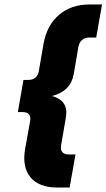

<svg xmlns="http://www.w3.org/2000/svg" viewBox="-20 -710 477 860"><path d="M411 -542H382Q339 -542 331 -499L310 -377Q296 -301 213 -280Q289 -259 275 -183L254 -61Q246 -18 290 -18H318L292 130H237Q154 130 116 83.5Q78 37 93 -46L115 -168Q121 -208 81 -208H60L85 -352H106Q147 -352 154 -392L175 -514Q190 -597 244.5 -643.5Q299 -690 381 -690H437Z"/></svg>

Font: Overused Grotesk ExtraBold
Style: Italic
Weight: 800
Italic angle: -10°
Version: Version 0.003